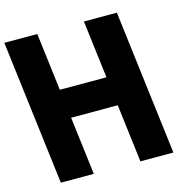

<svg xmlns="http://www.w3.org/2000/svg" viewBox="-143 -941 1053 1058"><g transform="rotate(-15 383.0 -412.5)"><path d="M222.4 -331H488.4L529 0H717L615.7 -825H427.7L468.1 -496H202.1L161.7 -825H-26.3L75 0H263Z"/></g></svg>

Font: Hussar
Style: BdOpOblOne
Weight: 700
Foundry: Cannot Into Space Fonts
Version: Version 2.00